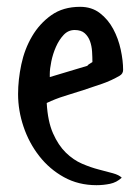

<svg xmlns="http://www.w3.org/2000/svg" viewBox="-20 -532 389 563"><path d="M215 -512Q249 -512 273 -493.5Q297 -475 312 -447Q327 -419 334 -386.5Q341 -354 341 -327Q341 -316 331 -310Q307 -296 280 -286.5Q253 -277 225 -268Q197 -259 169.5 -250.5Q142 -242 117 -230Q120 -176 135.5 -141Q151 -106 173 -84.5Q195 -63 220.5 -52Q246 -41 269.5 -35Q293 -29 311 -24Q329 -19 337 -11Q322 3 302.5 7Q283 11 263 11Q210 11 167.5 -12.5Q125 -36 95 -74.5Q65 -113 49 -160.5Q33 -208 33 -256Q33 -298 42.5 -343Q52 -388 74 -425.5Q96 -463 130.5 -487.5Q165 -512 215 -512ZM126 -315V-306L236 -339Q239 -343 243 -345Q247 -347 251 -350Q251 -364 250 -380.5Q249 -397 244 -411Q239 -425 228.5 -434.5Q218 -444 199 -444Q180 -444 166.5 -429.5Q153 -415 144 -394.5Q135 -374 130.5 -352Q126 -330 126 -315Z"/></svg>

Font: Teutonic
Style: Regular
Weight: 400
Designer: Peter Wiegel
Foundry: Peter Wiegel
Version: 1.000